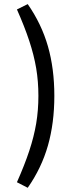

<svg xmlns="http://www.w3.org/2000/svg" viewBox="-20 -809 370 930"><path d="M62 -763.2 114.3 -789.1Q181.2 -692.9 212.2 -584.7Q243.2 -476.6 243.2 -344.7Q243.2 -212.9 212.2 -104Q181.2 4.9 114.3 100.6L62 73.7Q99.1 -9.8 121.8 -78.4Q144.5 -147 155.3 -210.9Q166 -274.9 166 -344.7Q166 -414.6 155.3 -478.3Q144.5 -542 121.8 -610.8Q99.1 -679.7 62 -763.2Z"/></svg>

Font: Pinar DS1 Medium
Style: Regular
Weight: 500
Designer: Amin Abedi
Version: Version 3.000